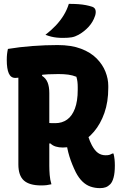

<svg xmlns="http://www.w3.org/2000/svg" viewBox="-20 -953 640 993"><path d="M427 -292Q430 -268 437 -245.5Q444 -223 455 -202Q470 -174 487 -162Q504 -150 526 -150Q539 -150 545.5 -152Q552 -154 561 -159H567Q571 -143 572.5 -128.5Q574 -114 574 -97Q574 -59 567.5 -35Q561 -11 550 0Q539 11 526.5 15.5Q514 20 497 20Q471 20 448 12Q425 4 406 -14.5Q387 -33 372 -62Q351 -105 339 -144Q327 -183 322 -226ZM21 -700Q81 -710 148 -715Q215 -720 278 -720Q349 -720 399 -701Q449 -682 480 -650.5Q511 -619 525.5 -582Q540 -545 540 -509V-498Q540 -426 520 -369Q500 -312 466 -272Q432 -232 390 -211Q348 -190 305 -190Q285 -190 268.5 -195Q252 -200 241 -211H202V-323Q213 -319 225 -317.5Q237 -316 266 -316Q301 -316 327 -334.5Q353 -353 367.5 -391.5Q382 -430 382 -488V-503Q382 -517 380.5 -530Q379 -543 375 -556Q355 -564 333 -567Q311 -570 282 -570Q227 -570 180.5 -565Q134 -560 102.5 -555Q71 -550 59 -550Q36 -550 25.5 -573.5Q15 -597 15 -643Q15 -660 16.5 -673.5Q18 -687 21 -700ZM246 0Q233 3 221.5 4.5Q210 6 193 6Q132 6 103.5 -19.5Q75 -45 75 -103Q75 -164 75 -225Q75 -286 75 -347Q75 -408 75 -469Q75 -530 75 -591H207L197 -561Q217 -549 226 -527Q235 -505 235 -472Q235 -409 235 -346.5Q235 -284 235 -221.5Q235 -159 235 -96Q235 -73 237 -48Q239 -23 246 0ZM336 -933Q363 -933 384.5 -931.5Q406 -930 424 -926.5Q442 -923 457 -918Q471 -913 474 -900.5Q477 -888 472 -872Q466 -854 457.5 -840Q449 -826 438.5 -814.5Q428 -803 415 -792.5Q402 -782 386 -773Q368 -763 350.5 -760Q333 -757 305 -757Q289 -757 274 -758.5Q259 -760 245 -763.5Q231 -767 215 -773Q246 -797 269 -821.5Q292 -846 309 -873.5Q326 -901 336 -933Z"/></svg>

Font: Recursive Casual ExtraBold
Style: Regular
Weight: 800
Version: Version 1.047